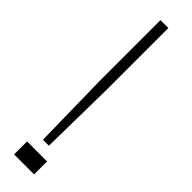

<svg xmlns="http://www.w3.org/2000/svg" viewBox="-280 -787 774 774"><g transform="rotate(45 107.0 -400.0)"><path d="M80.5 -124 74.5 -454V-800H119.5V-454L114.5 -124ZM40 0V-74H154V0Z"/></g></svg>

Font: Big Shoulders Stencil Text SC Thin
Style: Regular
Weight: 100
Designer: Patric King
Foundry: XO Type Co
Version: Version 2.001